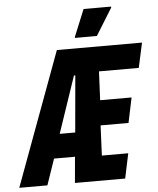

<svg xmlns="http://www.w3.org/2000/svg" viewBox="-103 -936 811 986"><g transform="rotate(-5 302.5 -443.0)"><path d="M-44 0 210 -688H649L621 -560H416L409 -412H571L544 -283H400L393 -128H529L502 0H243L255 -134H147L101 0ZM187 -258H267L293 -550H286ZM308 -742V-747L365 -886H507V-881L421 -742Z"/></g></svg>

Font: Saira Condensed ExtraBold
Style: Italic
Weight: 800
Width: 3
Italic angle: -12°
Designer: Hector Gatti with collaboration of the Omnibus-Type team
Foundry: Omnibus-Type
Version: Version 1.101